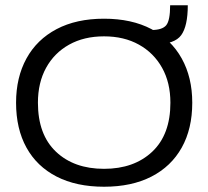

<svg xmlns="http://www.w3.org/2000/svg" viewBox="-20 -698 790 729"><path d="M375 11Q270 11 195 -27.5Q120 -66 80.5 -137.5Q41 -209 41 -308Q41 -404 80.5 -476Q120 -548 195 -587.5Q270 -627 375 -627Q480 -627 555 -587.5Q630 -548 670 -476Q710 -404 710 -308Q710 -209 670 -137.5Q630 -66 555 -27.5Q480 11 375 11ZM375 -57Q489 -57 558 -122Q627 -187 627 -308Q627 -384 595.5 -440.5Q564 -497 507.5 -528.5Q451 -560 375 -560Q299 -560 242.5 -528.5Q186 -497 155 -440.5Q124 -384 124 -308Q124 -187 192.5 -122Q261 -57 375 -57ZM569 -530 554 -584Q596 -584 611 -602Q626 -620 626 -678H693Q693 -599 668 -564.5Q643 -530 569 -530Z"/></svg>

Font: Inconsolata ExtraExpanded
Style: Regular
Weight: 400
Width: 8
Monospace: yes
Designer: Raph Levien, Cyreal, Brenton Simpson
Foundry: Raph Levien, Cyreal, Google
Version: Version 3.001; ttfautohint (v1.8.2.53-6de2)